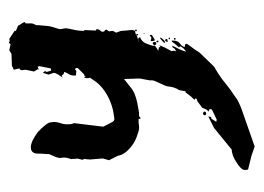

<svg xmlns="http://www.w3.org/2000/svg" viewBox="-101 -397 597 435"><g transform="rotate(-90 197.5 -179.5)"><path d="M322 -164 321 -165H323ZM365 -422 364 -425Q363 -427 361 -430Q358 -434 357 -437L345 -442V-445L327 -457L322 -456L318 -458L315 -454L301 -457L293 -452L265 -451Q262 -448 260 -448L257 -447L260 -434Q256 -433 256 -428L257 -420L253 -401Q255 -397 256 -396Q257 -395 258 -393Q258 -391 257 -390L264 -393L265 -388L260 -363L255 -362L252 -372L254 -376L250 -381L246 -368L250 -356Q250 -353 246 -346Q241 -339 239 -335L241 -337Q242 -338 244 -338Q248 -332 251 -333H252Q251 -328 247 -322Q243 -316 244 -306Q254 -305 253 -305Q255 -305 258 -308Q261 -307 261 -305Q260 -304 261 -302L246 -287H243V-286V-285L242 -284L240 -288L238 -283V-278L239 -274L236 -270Q223 -248 199 -235Q176 -222 147 -219Q142 -218 139 -223L134 -232L128 -244L136 -310L134 -316Q132 -331 136 -341Q140 -352 138 -362Q138 -368 131 -376Q125 -384 116 -392Q107 -399 97 -404Q86 -409 79 -408Q68 -407 67 -394Q67 -381 66 -373V-367L59 -351L57 -343Q57 -341 58 -334Q58 -328 57 -325L55 -318Q54 -317 55 -313V-306L56 -304L53 -291L54 -289L55 -286Q54 -283 54 -278Q53 -273 54 -270L56 -245L52 -231L62 -211Q64 -200 72 -191Q80 -182 91 -175Q101 -169 112 -166Q122 -162 128 -163H131Q134 -164 138 -164Q143 -164 145 -164L147 -159L152 -163H160L182 -167Q206 -172 217 -182Q226 -189 236 -197L237 -167Q237 -165 237 -160L235 -150L233 -139Q233 -134 233 -133Q233 -131 231 -126Q229 -121 226 -115Q223 -109 221 -104Q219 -99 219 -96Q219 -94 217 -85Q214 -76 211 -73L208 -57L206 -58L200 -50Q194 -42 193 -42L189 -37L193 -34Q192 -34 191 -33Q189 -31 186 -31L171 -20Q169 -15 167 -11Q166 -8 162 -6L168 -3L167 2L144 13L139 12L146 1L150 0L151 -6L125 7L76 47Q70 47 62 50Q54 53 47 58Q40 62 35 67Q30 72 30 76V80L31 84L63 92L83 99L163 71Q178 66 190 59Q202 51 213 43L236 25Q248 16 264 7L296 -26L303 -37L312 -49Q312 -50 314 -52L316 -55L314 -59H309V-60Q309 -65 316 -70Q323 -75 323 -85V-89Q321 -90 316 -82Q310 -75 308 -73V-71H310V-70Q310 -68 305 -62Q300 -57 298 -57Q298 -58 300 -63L304 -73L309 -82Q311 -87 311 -88Q306 -87 306 -84Q305 -82 299 -79V-80Q299 -82 300 -83Q300 -84 300 -86L299 -89Q302 -94 307 -104Q312 -114 312 -117L308 -114V-118L301 -119Q300 -120 306 -123Q312 -127 312 -128L311 -131Q314 -141 317 -148Q320 -156 331 -161Q329 -163 329 -164Q328 -165 326 -165H323Q332 -166 339 -171L344 -172Q346 -172 347 -178Q347 -183 346 -190L345 -204L341 -215Q345 -221 345 -223L344 -231L348 -237Q347 -241 345 -241Q343 -242 343 -247Q344 -249 347 -252Q349 -255 349 -260H346V-264V-266V-267L347 -287H345Q345 -299 347 -308Q351 -325 351 -329L349 -341Q349 -345 353 -356Q356 -366 356 -369L358 -391Q357 -395 360 -400Q362 -404 362 -407V-420ZM338 -149 340 -154 338 -152ZM338 -168Q338 -169 337 -169Q335 -169 335 -167V-165H336Q338 -165 338 -167ZM326 -94V-93H328L330 -94Q330 -96 328 -96Q326 -96 326 -94ZM325 -82Q325 -80 327 -80Q329 -80 329 -82Q329 -84 327 -84Q325 -84 325 -82ZM344 -170Q344 -168 346 -168Q348 -168 348 -170Q348 -172 346 -172Q344 -172 344 -170ZM323 -121Q323 -122 321 -124Q319 -124 319 -121Q319 -119 322 -119Q323 -119 323 -121ZM326 -102Q326 -104 324 -104Q323 -104 321 -102Q320 -100 320 -99Q320 -98 321 -98Q327 -99 327 -100Q327 -101 326 -102ZM313 -128Q313 -124 316 -124Q320 -124 320 -128Q320 -132 316 -132Q313 -130 313 -128ZM162 -16Q160 -18 158 -18Q154 -18 154 -14Q154 -11 157 -11Q162 -11 162 -14ZM318 -105Q318 -104 319 -104H320Q324 -106 327 -110Q330 -113 330 -115H328Q326 -114 322 -110Q318 -107 318 -105ZM330 -135Q326 -136 324 -136L322 -137V-133Q322 -129 324 -127Q329 -130 333 -132Q336 -134 336 -136V-137L335 -139Z"/></g></svg>

Font: East Sea Dokdo Cyrillic
Style: Regular
Weight: 400
Version: Version 1.00 July 4, 2018, initial release